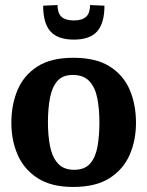

<svg xmlns="http://www.w3.org/2000/svg" viewBox="-20 -731 584 761"><path d="M270 10Q183 10 129 -25Q75 -60 50 -117.5Q25 -175 25 -244Q25 -316 49.6 -374.3Q74.2 -432.6 128.1 -467.3Q182 -502 270.4 -502Q361 -502 415.3 -467.4Q469.6 -432.8 494.3 -374.6Q519 -316.4 519 -244.2Q519 -175 494 -117.5Q469 -60 414.4 -25Q359.9 10 270 10ZM274 -58Q316 -58 337.5 -83Q359 -108 366.5 -150.6Q374 -193.1 374 -246Q374 -300 365.5 -342.5Q357 -385 333.9 -409.5Q310.8 -434 268.3 -434Q228 -434 207 -409.5Q186 -385 178 -342.5Q170 -300 170 -246Q170 -193.1 178.5 -150.6Q187 -108 209.7 -83Q232.3 -58 274 -58ZM272.5 -574Q209 -574 180 -606.5Q151 -639 151 -708.5L208 -711Q208 -679.5 223.5 -664.8Q238.9 -650 273 -650Q306.1 -650 321.6 -664.8Q337 -679.5 337 -711L394 -708.5Q394 -639 365 -606.5Q336 -574 272.5 -574Z"/></svg>

Font: Manuale
Style: Regular
Weight: 400
Designer: Eduardo Tunni / Pablo Cosgaya
Foundry: Eduardo Tunni / Pablo Cosgaya
Version: Version 1.002